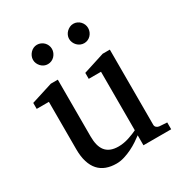

<svg xmlns="http://www.w3.org/2000/svg" viewBox="-166 -818 901 952"><g transform="rotate(-30 284.5 -342.0)"><path d="M388.2 0V-57.1Q375.5 -47.4 357.2 -35.2Q338.9 -22.9 317.6 -12.5Q296.4 -2 273.2 5.1Q250 12.2 228 12.2Q195.8 12.2 170.2 2.7Q144.5 -6.8 126.7 -26.6Q108.9 -46.4 99.4 -76.9Q89.8 -107.4 89.8 -149.9V-420.9H20V-455.1L143.1 -494.1H183.1V-168.9Q183.1 -142.6 188.2 -121.6Q193.4 -100.6 204.8 -85.9Q216.3 -71.3 234.9 -63.7Q253.4 -56.2 279.8 -56.2Q294.9 -56.2 310.5 -59.1Q326.2 -62 340.3 -66.7Q354.5 -71.3 366.9 -76.4Q379.4 -81.5 388.2 -85.9V-420.9H317.9V-455.1L439.9 -494.1H481V-64Q481 -54.7 487.5 -48.8Q494.1 -43 502.9 -42L546.9 -39.1V0ZM234.4 -641.1Q234.4 -629.9 230 -619.6Q225.6 -609.4 218.3 -601.6Q210.9 -593.8 200.9 -589.4Q190.9 -585 179.7 -585Q168.5 -585 158.7 -589.4Q148.9 -593.8 141.6 -601.6Q134.3 -609.4 129.9 -619.1Q125.5 -628.9 125.5 -640.1Q125.5 -650.9 129.9 -660.9Q134.3 -670.9 141.6 -678.7Q148.9 -686.5 158.7 -691.2Q168.5 -695.8 179.7 -695.8Q190.9 -695.8 200.9 -691.4Q210.9 -687 218.3 -679.7Q225.6 -672.4 230 -662.4Q234.4 -652.3 234.4 -641.1ZM441.4 -641.1Q441.4 -629.9 437.3 -619.6Q433.1 -609.4 425.8 -601.6Q418.5 -593.8 408.7 -589.4Q398.9 -585 387.7 -585Q376.5 -585 366.5 -589.4Q356.4 -593.8 348.9 -601.6Q341.3 -609.4 336.9 -619.6Q332.5 -629.9 332.5 -641.1Q332.5 -651.4 336.9 -661.4Q341.3 -671.4 349.1 -679Q356.9 -686.5 366.7 -691.2Q376.5 -695.8 387.7 -695.8Q398.9 -695.8 408.7 -691.4Q418.5 -687 425.8 -679.4Q433.1 -671.9 437.3 -661.9Q441.4 -651.9 441.4 -641.1Z"/></g></svg>

Font: Charis SIL APac
Style: Regular
Weight: 400
Foundry: SIL International
Version: Version 5.000